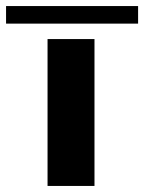

<svg xmlns="http://www.w3.org/2000/svg" viewBox="-77 -614 476 634"><path d="M235 0H80V-485H235ZM-57 -536V-594H379V-536Z"/></svg>

Font: Sarpanch
Style: Bold
Weight: 700
Designer: Manushi Parikh (Devanagari and Latin), Jyotish Sonowal (Devanagari)
Foundry: Indian Type Foundry
Version: Version 2.004;PS 1.0;hotconv 1.0.78;makeotf.lib2.5.61930; tt